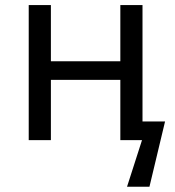

<svg xmlns="http://www.w3.org/2000/svg" viewBox="-20 -543 679 744"><path d="M177.2 0H91.3V-523.4H177.2V-305.7H446.3V-523.4H532.2V-72.3H619.6L559.1 180.7H472.2L530.3 0H446.3V-233.4H177.2Z"/></svg>

Font: Lunasima
Style: Regular
Weight: 400
Designer: The DocRepair Project, Monotype Design Team
Foundry: Google
Version: Version 2.009